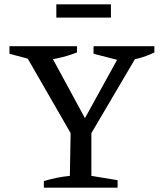

<svg xmlns="http://www.w3.org/2000/svg" viewBox="-20 -873 743 893"><path d="M332 -213 96 -623V-648H199L390 -296H360L554 -648H622L623 -624L381 -213ZM184 0V-31Q215 -40 244.5 -46Q274 -52 305 -55L309 -289H405V-55L527 -35V0ZM154 -588 24 -623V-658H338V-629Q294 -612 248 -602Q202 -592 154 -588ZM551 -588 415 -623V-658H698V-629Q663 -612 626 -602Q589 -592 551 -588ZM242 -791V-853H496V-791Z"/></svg>

Font: Piazzolla Thin Medium
Style: Regular
Weight: 500
Version: Version 2.005